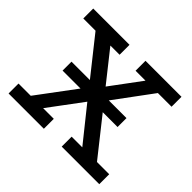

<svg xmlns="http://www.w3.org/2000/svg" viewBox="-139 -766 943 943"><g transform="rotate(45 332.0 -294.5)"><path d="M128 -329H296L361 -324H515V-262H366L293 -267H128ZM20 0V-69H105L278 -301L104 -520H19V-589H271V-520H207L333 -361L451 -520H382V-589H632V-520H537L378 -305L565 -69H650V0H389V-69H463L322 -245L191 -69H265V0Z"/></g></svg>

Font: Podkova
Style: Regular
Weight: 400
Designer: Ilya Yudin
Foundry: Cyreal (www.cyreal.org)
Version: Version 2.103